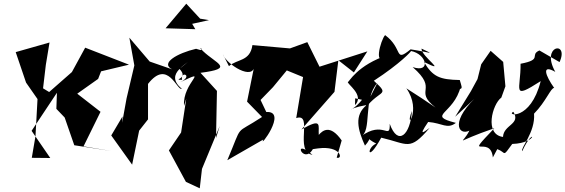

<svg xmlns="http://www.w3.org/2000/svg" viewBox="-20 -794 3059 1039"><path d="M285 -205 330 -158 382 -8 581 23 432 -2 524 -189 398 -287 511 -367 527 -408 678 -444 441 -536 369 -404 246 -296 213 -316 228 -443 248 -564 65 -512 121 -347 183 -258 172 -57 152 60 252 61 151 -86 288 -292Z M951 -421C1006 -366 907 -363 965 -362C955 -414 1030 -385 955 -349C1123 -429 965 -347 976 -221L988 -260L960 -77L894 20L986 190L1061 225L1073 120L1169 -112L1149 -47L1154 -302L1065 -400C1252 -424 1151 -448 1078 -518C1035 -560 1112 -505 1041 -530C939 -506 846 -452 911 -419L790 -461L680 -590L707 -440L665 -262L641 -130L643 -164L582 -61L695 97L733 -87L781 -148V-340C888 -477 937 -303 964 -313C862 -400 1000 -447 1059 -510ZM988 -774 876 -641 1037 -636 1020 -665 1111 -685 1063 -693Z M1701 9C1827 -7 1837 71 1802 59L1829 -34C1766 -124 1725 -87 1705 -64C1701 -114 1727 -160 1611 -93L1790 -297L1811 -468L1895 -402L1968 -516L1709 -433L1643 -566L1549 -532L1346 -550C1333 -460 1264 -476 1219 -436L1186 -501C1204 -446 1355 -351 1357 -442L1317 -244L1398 -161C1243 -59 1298 -134 1210 73L1405 -39C1376 18 1541 -195 1421 -188L1390 -253L1457 -322L1532 -413L1620 -377L1583 -155C1678 -186 1570 27 1671 44C1557 -54 1622 101 1673 13Z M1902 -262 1939 -254C1876 -175 1835 -203 1965 -226C1895 -171 1916 -92 1955 -6C2034 -92 1896 -78 2016 -17C1963 5 1966 93 2043 -49C2189 -15 2196 26 2305 -102C2286 -90 2234 -42 2297 -134C2374 -128 2400 -93 2447 -129C2284 -171 2436 -174 2473 -326L2373 -306C2491 -318 2487 -295 2468 -361C2360 -363 2322 -378 2274 -459C2411 -391 2259 -488 2261 -531C2337 -494 2313 -510 2202 -527C2111 -453 2164 -530 2064 -604C2040 -579 1993 -411 2084 -498C1910 -442 1867 -346 1863 -351C1852 -343 1956 -280 1901 -225ZM2179 -316C2266 -194 2165 -76 2209 -194C2201 -64 2133 -1 2089 -124C2091 -30 2055 -147 1932 -55C1995 -83 1942 -255 2022 -345L1939 -181C2022 -318 2104 -266 2003 -357C2146 -450 2208 -518 2204 -518C2289 -502 2314 -397 2213 -431C2358 -304 2214 -309 2337 -212C2286 -247 2233 -282 2179 -316Z M2671 13C2721 31 2697 61 2752 -15C2900 -20 2872 -121 2806 24C2794 9 2878 -78 2870 -179C2935 -245 2961 -320 2979 -318C2932 -384 2908 -449 2985 -405C2903 -550 3062 -576 3008 -458L2899 -521C2843 -496 2920 -472 2797 -449C2799 -308 2744 -251 2906 -355C2851 -137 2715 -170 2758 -189C2800 -121 2705 -120 2702 -53C2600 -66 2644 -230 2693 -266L2715 -327L2703 -459L2635 -519L2584 -446L2564 -366L2528 -300L2443 -162L2578 -288C2410 -141 2459 -57 2520 -87C2481 -8 2427 -22 2655 -100C2481 82 2635 -70 2647 58Z"/></svg>

Font: Asimov Silicon
Style: Regular
Weight: 400
Designer: Google
Version: Version 2.000980; 2014